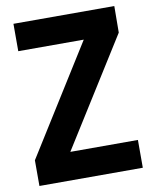

<svg xmlns="http://www.w3.org/2000/svg" viewBox="-86 -833 718 898"><g transform="rotate(-10 273.5 -384.0)"><path d="M519 -132V0H28V-122L351 -638H40V-768H519L518 -642L198 -132Z"/></g></svg>

Font: Yaldevi
Style: Bold
Weight: 700
Designer: Sol Matas, Rajitha Manaperi, Kosala Senevirathne
Foundry: Mooniak
Version: Version 1.100